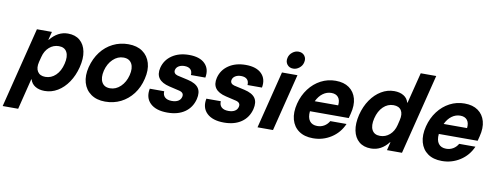

<svg xmlns="http://www.w3.org/2000/svg" viewBox="-120 -1074 4252 1648"><g transform="rotate(10 2006.0 -250.5)"><path d="M-50 200 125 -500H255.8L237.5 -428.3H240.8Q306.7 -510 395 -510Q459.2 -510 499.2 -475.8Q539.2 -441.7 551.2 -381.7Q563.3 -321.7 543.3 -242.5Q524.2 -167.5 485.4 -110.4Q446.7 -53.3 394.2 -21.7Q341.7 10 281.7 10Q232.5 10 199.2 -10.4Q165.8 -30.8 155 -68.3H151.7L85 200ZM266.7 -110Q317.5 -110 356.2 -147.1Q395 -184.2 410.8 -250Q426.7 -315 406.7 -352.5Q386.7 -390 336.7 -390Q289.2 -390 252.9 -358.3Q216.7 -326.7 203.3 -272.5L191.7 -227.5Q178.3 -173.3 198.8 -141.7Q219.2 -110 266.7 -110Z M808.3 10Q734.2 10 684.6 -25Q635 -60 617.5 -120.4Q600 -180.8 619.2 -257.5Q639.2 -335 682.5 -391.7Q725.8 -448.3 787.5 -479.2Q849.2 -510 921.7 -510Q996.7 -510 1045.4 -475.8Q1094.2 -441.7 1112.1 -381.2Q1130 -320.8 1110.8 -242.5Q1092.5 -165 1049.2 -108.3Q1005.8 -51.7 944.2 -20.8Q882.5 10 808.3 10ZM830 -110Q880.8 -110 921.3 -148.8Q961.7 -187.5 977.5 -250Q993.3 -313.3 972.1 -351.7Q950.8 -390 900 -390Q849.2 -390 808.8 -351.2Q768.3 -312.5 752.5 -250Q737.5 -186.7 758.3 -148.3Q779.2 -110 830 -110Z M1350.8 10Q1250.8 10 1201.2 -37.9Q1151.7 -85.8 1167.5 -165.8H1293.3Q1290.8 -132.5 1311.2 -113.8Q1331.7 -95 1371.7 -95Q1405.8 -95 1427.1 -107.9Q1448.3 -120.8 1454.2 -145Q1463.3 -182.5 1419.2 -193.3L1330 -214.2Q1197.5 -245 1225 -358.3Q1242.5 -428.3 1302.9 -469.2Q1363.3 -510 1450.8 -510Q1544.2 -510 1589.6 -464.2Q1635 -418.3 1620.8 -342.5H1495Q1497.5 -375 1480 -392.1Q1462.5 -409.2 1427.5 -409.2Q1398.3 -409.2 1377.9 -396.7Q1357.5 -384.2 1352.5 -363.3Q1348.3 -346.7 1356.7 -335Q1365 -323.3 1383.3 -318.3L1475.8 -297.5Q1545 -281.7 1570.4 -245.4Q1595.8 -209.2 1580.8 -147.5Q1561.7 -72.5 1502.1 -31.2Q1442.5 10 1350.8 10Z M1844.2 10Q1744.2 10 1694.6 -37.9Q1645 -85.8 1660.8 -165.8H1786.7Q1784.2 -132.5 1804.6 -113.8Q1825 -95 1865 -95Q1899.2 -95 1920.4 -107.9Q1941.7 -120.8 1947.5 -145Q1956.7 -182.5 1912.5 -193.3L1823.3 -214.2Q1690.8 -245 1718.3 -358.3Q1735.8 -428.3 1796.2 -469.2Q1856.7 -510 1944.2 -510Q2037.5 -510 2082.9 -464.2Q2128.3 -418.3 2114.2 -342.5H1988.3Q1990.8 -375 1973.3 -392.1Q1955.8 -409.2 1920.8 -409.2Q1891.7 -409.2 1871.2 -396.7Q1850.8 -384.2 1845.8 -363.3Q1841.7 -346.7 1850 -335Q1858.3 -323.3 1876.7 -318.3L1969.2 -297.5Q2038.3 -281.7 2063.8 -245.4Q2089.2 -209.2 2074.2 -147.5Q2055 -72.5 1995.4 -31.2Q1935.8 10 1844.2 10Z M2135.8 0 2260.8 -500H2395.8L2270.8 0ZM2349.2 -549.2Q2315 -549.2 2296.2 -573.8Q2277.5 -598.3 2285.8 -632.5Q2292.5 -661.7 2317.1 -681.2Q2341.7 -700.8 2370 -700.8Q2405 -700.8 2423.8 -676.2Q2442.5 -651.7 2433.3 -616.7Q2426.7 -588.3 2402.1 -568.8Q2377.5 -549.2 2349.2 -549.2Z M2620 10Q2545 10 2496.7 -24.2Q2448.3 -58.3 2431.7 -119.2Q2415 -180 2435 -259.2Q2454.2 -334.2 2497.1 -390.8Q2540 -447.5 2599.6 -478.8Q2659.2 -510 2728.3 -510Q2800 -510 2845.8 -477.5Q2891.7 -445 2907.5 -387.5Q2923.3 -330 2903.3 -253.3L2893.3 -214.2H2555Q2549.2 -159.2 2571.2 -129.6Q2593.3 -100 2638.3 -100Q2671.7 -100 2698.8 -116.2Q2725.8 -132.5 2741.7 -160.8H2883.3Q2849.2 -81.7 2777.9 -35.8Q2706.7 10 2620 10ZM2580.8 -305.8H2785Q2790 -351.7 2770 -376.2Q2750 -400.8 2710 -400.8Q2670 -400.8 2636.3 -376.2Q2602.5 -351.7 2580.8 -305.8Z M3125 10Q3060.8 10 3020.8 -24.2Q2980.8 -58.3 2968.8 -118.3Q2956.7 -178.3 2975.8 -257.5Q2995 -333.3 3034.2 -390Q3073.3 -446.7 3126.2 -478.3Q3179.2 -510 3238.3 -510Q3287.5 -510 3320.8 -489.6Q3354.2 -469.2 3364.2 -431.7H3367.5L3435 -700H3570L3395 0H3264.2L3281.7 -71.7H3278.3Q3215 10 3125 10ZM3183.3 -110Q3230.8 -110 3267.1 -141.7Q3303.3 -173.3 3316.7 -227.5L3327.5 -272.5Q3340.8 -327.5 3320.8 -358.8Q3300.8 -390 3253.3 -390Q3202.5 -390 3163.8 -352.5Q3125 -315 3109.2 -250Q3093.3 -185 3113.3 -147.5Q3133.3 -110 3183.3 -110Z M3743.3 10Q3668.3 10 3620 -24.2Q3571.7 -58.3 3555 -119.2Q3538.3 -180 3558.3 -259.2Q3577.5 -334.2 3620.4 -390.8Q3663.3 -447.5 3722.9 -478.8Q3782.5 -510 3851.7 -510Q3923.3 -510 3969.2 -477.5Q4015 -445 4030.8 -387.5Q4046.7 -330 4026.7 -253.3L4016.7 -214.2H3678.3Q3672.5 -159.2 3694.6 -129.6Q3716.7 -100 3761.7 -100Q3795 -100 3822.1 -116.2Q3849.2 -132.5 3865 -160.8H4006.7Q3972.5 -81.7 3901.2 -35.8Q3830 10 3743.3 10ZM3704.2 -305.8H3908.3Q3913.3 -351.7 3893.3 -376.2Q3873.3 -400.8 3833.3 -400.8Q3793.3 -400.8 3759.6 -376.2Q3725.8 -351.7 3704.2 -305.8Z"/></g></svg>

Font: Funnel Sans Light
Style: Bold Italic
Weight: 700
Italic angle: -14.036°
Version: Version 1.000